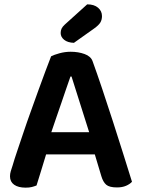

<svg xmlns="http://www.w3.org/2000/svg" viewBox="-20 -853 650 883"><path d="M416 -143H192Q181 -106 168.5 -66Q156 -26 148 0Q138 4 126.5 7Q115 10 98 10Q64 10 45 -3.5Q26 -17 26 -42Q26 -54 29.5 -65.5Q33 -77 38 -92Q46 -120 59.5 -159.5Q73 -199 88.5 -245.5Q104 -292 122 -341.5Q140 -391 156.5 -437.5Q173 -484 188.5 -524.5Q204 -565 215 -594Q228 -601 253.5 -608Q279 -615 305 -615Q340 -615 369 -604.5Q398 -594 406 -571Q426 -516 450 -444.5Q474 -373 498.5 -297Q523 -221 546 -148Q569 -75 587 -17Q577 -6 559.5 1.5Q542 9 518 9Q483 9 468.5 -3.5Q454 -16 446 -43ZM304 -501Q295 -476 284.5 -445Q274 -414 262.5 -380.5Q251 -347 239 -312.5Q227 -278 216 -245H390L309 -501ZM381 -833Q413 -833 431 -817.5Q449 -802 449 -779Q449 -762 441.5 -749.5Q434 -737 413 -722L320 -656Q291 -657 275 -670Q259 -683 259 -701Q259 -712 263 -721Q267 -730 278 -740Z"/></svg>

Font: Baloo Tammudu 2 SemiBold
Style: Regular
Weight: 600
Designer: Maithili Shingre, Omkar Shende and Ek Type
Foundry: Ek Type
Version: Version 1.640;hotconv 1.0.111;makeotfexe 2.5.65597; ttfautoh